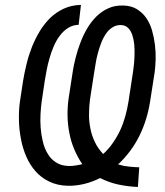

<svg xmlns="http://www.w3.org/2000/svg" viewBox="-20 -742 667 777"><path d="M538.1 14.6 543.5 -64.9C528.8 -65.4 514.6 -66.4 500.5 -67.9C486.3 -69.3 472.2 -72.3 458 -76.7C494.6 -111.3 523.4 -149.9 544.4 -192.9C565.4 -235.4 579.6 -281.7 587.4 -331.1L606 -450.2C607.9 -465.8 609.4 -483.4 609.9 -502.9C610.4 -522 609.4 -541.5 606.9 -561.5C604.5 -581.1 600.6 -600.1 595.2 -619.1C589.8 -637.7 582 -654.3 571.8 -669.4C561.5 -684.1 548.8 -695.8 533.7 -705.1C518.6 -714.4 500 -719.2 478.5 -719.7C456.5 -720.2 436.5 -716.8 418.5 -708.5C400.4 -700.2 384.3 -689.5 370.1 -675.3C356 -661.1 343.3 -645 332.5 -626.5C321.8 -607.9 312.5 -588.9 305.2 -568.8C297.4 -548.8 291 -528.3 286.1 -508.3C280.8 -488.3 276.9 -469.2 274.4 -452.1L257.3 -341.3C251 -293.9 252 -248 260.7 -203.6C269 -159.2 286.6 -117.2 313 -77.6C303.7 -75.2 294.4 -73.7 285.6 -72.3C276.4 -70.8 267.1 -69.8 257.8 -70.3C237.3 -70.8 220.2 -75.7 206.5 -85C192.4 -93.8 181.2 -105.5 172.9 -120.1C164.1 -134.3 157.7 -150.9 153.3 -169.4C148.9 -187.5 146 -206.1 144.5 -225.1C143.1 -244.1 143.1 -262.7 144 -280.8C145 -298.8 146.5 -314.9 148.4 -329.1L161.1 -414.6C163.1 -426.8 165.5 -440.4 168.5 -456.5C171.4 -472.7 175.3 -488.8 180.2 -505.4C184.6 -522 190.4 -538.1 197.3 -554.2C204.1 -570.3 212.4 -584.5 222.2 -597.7C231.4 -610.4 242.7 -620.6 255.4 -628.9C267.6 -636.7 282.2 -641.1 298.3 -641.6L307.6 -722.2C281.7 -721.7 258.8 -716.3 238.3 -707C217.3 -697.3 198.7 -684.6 182.6 -668.9C166.5 -652.8 152.3 -634.8 140.1 -614.3C127.9 -593.8 117.2 -572.3 108.4 -549.8C99.6 -526.9 92.3 -503.9 86.9 -480.5C81.1 -457 76.7 -434.6 73.2 -413.6L60.5 -329.6C57.1 -306.6 56.2 -282.2 56.6 -256.8C57.1 -231.4 59.6 -206.1 64.5 -181.2C68.8 -156.2 76.2 -132.3 85.9 -109.4C95.7 -86.4 108.4 -66.4 123.5 -49.3C138.7 -31.7 157.2 -17.6 179.2 -7.3C201.2 3.4 226.1 9.3 254.9 9.8C277.8 10.3 300.3 7.3 322.3 2C343.8 -3.4 364.7 -11.2 385.3 -21.5C409.2 -9.3 434.1 -0.5 459.5 4.9C484.9 10.3 511.2 13.7 538.1 14.6ZM344.2 -339.8 361.8 -453.1C363.3 -461.9 364.7 -472.7 367.2 -485.8C369.1 -499 372.1 -512.2 376 -526.4C379.4 -540.5 384.3 -554.2 389.6 -568.4C395 -582.5 401.4 -594.7 409.2 -606C416.5 -616.7 425.8 -625.5 436 -631.8C446.3 -638.2 457.5 -641.1 470.7 -640.6C482.4 -640.1 491.7 -635.7 499 -628.4C506.3 -621.1 511.7 -611.3 515.6 -599.6C519.5 -587.9 522 -575.2 523.4 -561C524.4 -546.9 524.9 -532.7 524.4 -519C523.9 -505.4 523.4 -492.7 522 -481L518.6 -453.1L500 -331.1C496.6 -311 492.7 -291.5 487.3 -272.5C481.9 -252.9 475.1 -233.9 466.8 -215.8C458.5 -197.8 448.2 -180.2 437 -164.1C425.8 -147.5 412.6 -132.3 397.5 -118.7C383.3 -133.8 372.1 -149.9 363.8 -167.5C355.5 -185.1 349.1 -203.6 345.7 -222.7C341.8 -241.7 339.8 -260.7 340.3 -280.8C340.3 -300.8 341.8 -320.3 344.2 -339.8Z"/></svg>

Font: Roboto Condensed
Style: Italic
Weight: 400
Designer: Google
Version: Version 1.000;PS 001.000;hotconv 1.0.88;makeotf.lib2.5.64775